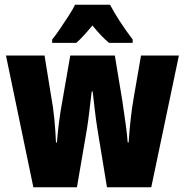

<svg xmlns="http://www.w3.org/2000/svg" viewBox="-20 -837 776 806"><path d="M389 -295Q383 -332 378 -375Q373 -418 369 -453H365Q360 -413 355 -369.5Q350 -326 345 -296L303 -51H120L5 -604H167L195 -431Q203 -390 208 -338.5Q213 -287 215 -239H219Q222 -278 227.5 -322.5Q233 -367 243 -420L275 -604H462L493 -417Q501 -363 507.5 -316.5Q514 -270 516 -239H520Q523 -286 528.5 -336Q534 -386 542 -431L572 -604H731L615 -51H429ZM442 -817Q476 -752 537 -671V-657H438Q408 -681 368 -730Q324 -677 300 -657H199V-671Q213 -688 232 -716Q251 -744 269 -772Q287 -800 295 -817Z"/></svg>

Font: Noto Sans Tamil UI ExtraCondensed Black
Style: Regular
Weight: 900
Width: 2
Designer: Jelle Bosma - Monotype Design Team
Foundry: Monotype Imaging Inc.
Version: Version 2.004; ttfautohint (v1.8.4.7-5d5b)